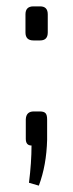

<svg xmlns="http://www.w3.org/2000/svg" viewBox="-20 -457 229 603"><path d="M85 -437H106Q130 -437 130 -412V-355Q130 -330 106 -330H85Q60 -330 60 -355V-412Q60 -437 85 -437ZM86 -107H105Q118 -107 123 -101.5Q128 -96 128 -82V-18Q126 62 102 126L71 117Q79 53 79 0Q61 0 61 -21V-82Q62 -107 86 -107Z"/></svg>

Font: exo2condensed_l
Style: Regular
Weight: 300
Width: 3
Designer: Natanael Gama
Version: Version 1.001;PS 001.001;hotconv 1.0.70;makeotf.lib2.5.58329